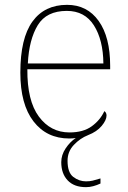

<svg xmlns="http://www.w3.org/2000/svg" viewBox="-20 -562 529 793"><path d="M335 211Q286 211 259.5 183Q233 155 233 108Q233 78 251 51Q269 24 293 8Q287 9 280 9.5Q273 10 266 10Q173 10 118.5 -60.5Q64 -131 64 -262Q64 -404 114 -473Q164 -542 257 -542Q340 -542 387.5 -475.5Q435 -409 435 -290V-276H93Q92 -146 140.5 -80.5Q189 -15 267 -15Q324 -15 359 -40.5Q394 -66 411 -103Q420 -97 420 -85Q420 -66 400 -42Q380 -18 344 -4Q311 9 285 36.5Q259 64 259 102Q259 151 283 169Q307 187 335 187Q351 187 363 184Q375 181 395 175V196Q380 203 365 207Q350 211 335 211ZM407 -300Q406 -397 368 -457Q330 -517 256 -517Q172 -517 136 -458Q100 -399 95 -300Z"/></svg>

Font: Noto Serif Devanagari Thin
Style: Regular
Weight: 100
Designer: Universal Thirst, Indian Type Foundry and the Monotype Design Team
Foundry: Monotype Imaging Inc.
Version: Version 2.004; ttfautohint (v1.8.4.7-5d5b)